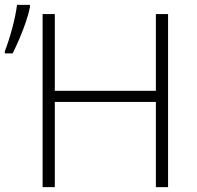

<svg xmlns="http://www.w3.org/2000/svg" viewBox="-20 -772 814 792"><path d="M673.3 0H623V-351.6H206.1V0H155.8V-713.9H206.1V-397.5H623V-713.9H673.3ZM0 -551.8V-561Q15.1 -599.1 29.8 -653.1Q44.4 -707 50.3 -752H103.5V-742.2Q98.1 -714.8 86.4 -680.7Q74.7 -646.5 60.1 -612.3Q45.4 -578.1 32.2 -551.8Z"/></svg>

Font: Open Sans Light
Style: Regular
Weight: 300
Designer: Monotype Design Team
Foundry: Monotype Imaging Inc.
Version: Version 3.000; ttfautohint (v1.8.4)